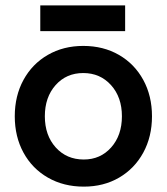

<svg xmlns="http://www.w3.org/2000/svg" viewBox="-20 -683 621 715"><path d="M35 -250Q35 -326 67.5 -385.5Q100 -445 158 -478.5Q216 -512 290 -512Q365 -512 423 -478.5Q481 -445 513.5 -385.5Q546 -326 546 -250Q546 -174 513.5 -114.5Q481 -55 423.5 -21.5Q366 12 292 12Q217 12 158.5 -21.5Q100 -55 67.5 -114.5Q35 -174 35 -250ZM292 -89Q354 -89 394 -134Q434 -179 434 -250Q434 -321 393.5 -366Q353 -411 290 -411Q227 -411 187 -366Q147 -321 147 -250Q147 -179 187.5 -134Q228 -89 292 -89ZM130 -663H446V-567H130Z"/></svg>

Font: Oak Sans SemiBold
Style: Regular
Weight: 600
Designer: Erik Kennedy, Walven
Foundry: Erik Kennedy, Walven
Version: Version 1.000